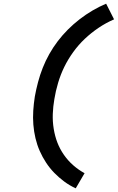

<svg xmlns="http://www.w3.org/2000/svg" viewBox="-20 -861 640 1042"><path d="M391 161Q358 146 329 124.5Q300 103 275 77.5Q250 52 230 21.5Q210 -9 195.5 -42Q181 -75 172.5 -111Q164 -147 161 -184.5Q158 -222 160.5 -260.5Q163 -299 169 -337Q176 -376 186.5 -415.5Q197 -455 212 -493Q227 -531 247.5 -567.5Q268 -604 293.5 -637.5Q319 -671 348.5 -700.5Q378 -730 411.5 -756Q445 -782 481.5 -803.5Q518 -825 556 -841L599 -756Q555 -737 515 -710Q475 -683 440.5 -650.5Q406 -618 377.5 -578.5Q349 -539 329 -498Q309 -457 295.5 -412Q282 -367 275 -323Q268 -283 266.5 -242.5Q265 -202 271.5 -162Q278 -122 291.5 -87Q305 -52 327 -20.5Q349 11 377.5 36Q406 61 439 79Z"/></svg>

Font: Iosevka Curly SmBdEx
Style: Italic
Weight: 600
Width: 7
Italic angle: -9°
Monospace: yes
Designer: Belleve Invis
Foundry: Belleve Invis
Version: Version 11.1.0; ttfautohint (v1.8.3)